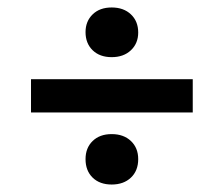

<svg xmlns="http://www.w3.org/2000/svg" viewBox="-20 -598 598 514"><path d="M63 -297V-386H496V-297ZM279 -104Q247 -104 228 -122.5Q209 -141 209 -172Q209 -202 228 -220.5Q247 -239 279 -239Q311 -239 330.5 -220.5Q350 -202 350 -172Q350 -141 330.5 -122.5Q311 -104 279 -104ZM279 -445Q247 -445 228 -463.5Q209 -482 209 -512Q209 -541 228 -559.5Q247 -578 279 -578Q311 -578 330.5 -559.5Q350 -541 350 -511Q350 -482 330.5 -463.5Q311 -445 279 -445Z"/></svg>

Font: Montagu Slab Medium
Style: Regular
Weight: 500
Version: Version 1.000